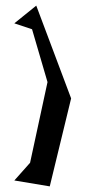

<svg xmlns="http://www.w3.org/2000/svg" viewBox="-20 -808 308 683"><path d="M31 -166 157 -145 233 -458 109 -788 31 -725 94 -704 149 -516 87 -229Z"/></svg>

Font: bitstorm
Style: Regular
Weight: 400
Version: Version 0.2